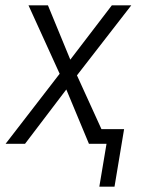

<svg xmlns="http://www.w3.org/2000/svg" viewBox="-20 -540 540 721"><path d="M353 161 380 0H314L229 -204L74 0H1L204 -263L87 -520H160L244 -316L400 -520H473L269 -257L361 -55H446L410 161Z"/></svg>

Font: Iosevka Light
Style: Italic
Weight: 300
Italic angle: -9°
Monospace: yes
Designer: Belleve Invis
Foundry: Belleve Invis
Version: Version 32.5.0; ttfautohint (v1.8.4)